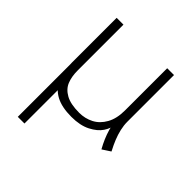

<svg xmlns="http://www.w3.org/2000/svg" viewBox="-184 -599 914 914"><g transform="rotate(45 272.5 -142.5)"><path d="M125 -359.9V190.9H80.1V-359.9ZM260.3 10.7Q195.8 10.7 156 -10.5Q116.2 -31.7 97.9 -72.8Q79.6 -113.8 79.6 -174.8V-475.1H125.5V-167.5Q125.5 -125.5 137.7 -95.5Q149.9 -65.4 182.4 -47.4Q214.8 -29.3 272.9 -29.3Q312 -29.3 345.2 -46.4Q378.4 -63.5 398.9 -100.1Q419.4 -136.7 419.4 -191.4L432.1 -104Q432.1 -83 414.3 -56.2Q396.5 -29.3 357.7 -9.3Q318.8 10.7 260.3 10.7ZM471.2 19Q419.4 -73.2 419.4 -160.2L465.3 -161.1Q465.3 -137.2 471.2 -111.6Q477.1 -85.9 487.1 -61.3Q497.1 -36.6 509.8 -12.7L512.2 -7.8ZM419.4 -160.2V-475.6H465.3V-103Z"/></g></svg>

Font: DavidDev Light
Style: Regular
Weight: 300
Designer: David.dev
Foundry: David.dev
Version: Version 1.001;FEAKit 1.0